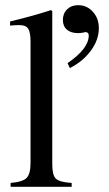

<svg xmlns="http://www.w3.org/2000/svg" viewBox="-20 -722 421 742"><path d="M250 -459 241 -478Q323 -534 323 -585Q323 -598 309 -598Q307 -598 302 -596Q290 -594 282 -594Q254 -594 238.5 -607.5Q223 -621 223 -645Q223 -670 239.5 -686Q256 -702 282 -702Q316 -702 339 -676.5Q362 -651 362 -613Q362 -568 331 -526Q300 -484 250 -459ZM257 0H21V-15Q68 -19 83 -34.5Q98 -50 98 -92V-561Q98 -597 89 -611Q80 -625 56 -625Q35 -625 19 -623V-639Q114 -662 177 -683L182 -679V-87Q182 -45 196 -31.5Q210 -18 257 -15Z"/></svg>

Font: STIX
Style: Regular
Weight: 400
Designer: MicroPress Inc., with final additions and corrections provided by Coen Hoffman, Elsevier (retired)
Version: Version 1.1.1